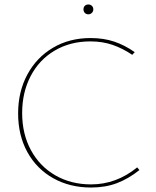

<svg xmlns="http://www.w3.org/2000/svg" viewBox="-20 -833 695 858"><path d="M353 -791Q353 -801 359 -807Q365 -813 375 -813Q384 -813 390.5 -807Q397 -801 397 -791Q397 -782 390.5 -775.5Q384 -769 375 -769Q365 -769 359 -775.5Q353 -782 353 -791ZM61 -326Q61 -423 102 -499.5Q143 -576 216.5 -619.5Q290 -663 385 -663Q443 -663 490.5 -647Q538 -631 582 -600L571 -588Q528 -617 483 -632.5Q438 -648 384 -648Q294 -648 224.5 -607Q155 -566 117 -493Q79 -420 79 -328Q79 -234 118.5 -161.5Q158 -89 228 -49Q298 -9 387 -9Q500 -9 593 -85L603 -73Q554 -34 502.5 -14.5Q451 5 387 5Q292 5 218 -36.5Q144 -78 102.5 -153Q61 -228 61 -326Z"/></svg>

Font: Ysabeau SC Thin
Style: Regular
Weight: 200
Designer: Christian Thalmann (Catharsis Fonts)
Version: Version 0.003